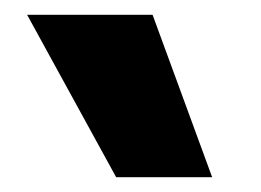

<svg xmlns="http://www.w3.org/2000/svg" viewBox="-20 -810 353 260"><path d="M137.3 -570 16.7 -790H186.6L267.3 -570Z"/></svg>

Font: M PLUS 1 Thin
Style: Regular
Weight: 100
Designer: Coji Morishita
Foundry: UNDERFOREST DESIGN
Version: Version 1.001